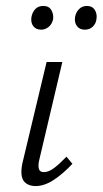

<svg xmlns="http://www.w3.org/2000/svg" viewBox="-20 -622 346 647"><path d="M100 5Q82 5 69.5 -3Q57 -11 53.5 -27.5Q50 -44 55 -70L137 -413H190L112 -82Q108 -64 111 -53Q114 -42 128 -42Q144 -42 162.5 -56Q181 -70 204 -94L224 -70Q191 -35 160 -15Q129 5 100 5ZM119 -522Q101 -522 92 -534Q83 -546 86 -565Q89 -581 99 -591.5Q109 -602 126 -602Q145 -602 153 -588Q161 -574 159 -557Q155 -540 143.5 -531Q132 -522 119 -522ZM266 -522Q248 -522 239 -534.5Q230 -547 233 -565Q236 -581 246.5 -591.5Q257 -602 273 -602Q291 -602 299.5 -588.5Q308 -575 305 -557Q303 -542 292.5 -532Q282 -522 266 -522Z"/></svg>

Font: Ysabeau Office Light
Style: Italic
Weight: 300
Italic angle: -12°
Designer: Christian Thalmann (Catharsis Fonts)
Version: Version 2.001;gftools[0.9.30]; featfreeze: tnum,lnum,ss02